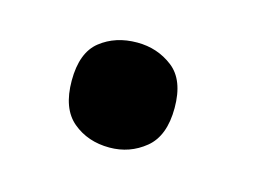

<svg xmlns="http://www.w3.org/2000/svg" viewBox="-39 -485 354 265"><g transform="rotate(15 138.0 -352.0)"><path d="M57 -353Q57 -313 78.5 -295Q100 -277 131 -277Q160 -277 182 -295Q204 -313 204 -353Q204 -393 182 -410Q160 -427 131 -427Q100 -427 78.5 -410Q57 -393 57 -353Z"/></g></svg>

Font: Noto Sans Display Medium
Style: Regular
Weight: 500
Designer: Monotype Design Team
Foundry: Monotype Imaging Inc.
Version: Version 1.900